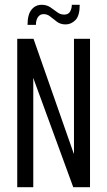

<svg xmlns="http://www.w3.org/2000/svg" viewBox="-20 -782 448 802"><path d="M52 0V-620H120L286 -146L288 -141L289 -140V-620H356V0H286L122 -448L120 -455H119V0ZM95 -678Q95 -721 111.5 -741.5Q128 -762 154 -762Q175 -762 190.5 -751.5Q206 -741 219 -731Q232 -721 248 -721Q266 -721 273 -734Q280 -747 280 -762H313Q313 -716 295 -698Q277 -680 254 -680Q233 -680 218 -691Q203 -702 190.5 -712.5Q178 -723 162 -723Q147 -723 138.5 -710.5Q130 -698 130 -678Z"/></svg>

Font: Smooch Sans Medium
Style: Regular
Weight: 500
Designer: Robert E. Leuschke
Foundry: Robert E. Leuschke
Version: Version 1.010; ttfautohint (v1.8.3)